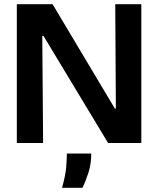

<svg xmlns="http://www.w3.org/2000/svg" viewBox="-20 -680 752 913"><path d="M60 0V-660H230L526 -164H531L528 -660H652V0H494L187 -509H181L185 0ZM275 213Q292 153 295 112.5Q298 72 298 50H414Q414 100 400.5 141.5Q387 183 372 213Z"/></svg>

Font: Bricolage Grotesque 60pt SemiBold
Style: Regular
Weight: 600
Version: Version 1.001;gftools[0.9.33.dev8+g029e19f]